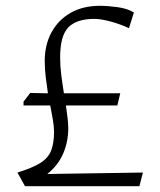

<svg xmlns="http://www.w3.org/2000/svg" viewBox="-20 -641 552 661"><path d="M66 0 40 -47Q92 -63 119 -80Q146 -97 156 -122.5Q166 -148 166 -187Q166 -206 162 -229Q158 -252 153 -278H61V-291L84 -321L133 -320H145Q141 -346 137.5 -374.5Q134 -403 134 -431Q134 -487 157.5 -530Q181 -573 223.5 -597Q266 -621 324 -621Q350 -621 384 -616.5Q418 -612 441 -598L424 -544Q394 -558 360.5 -567Q327 -576 305 -576Q244 -576 215.5 -547Q187 -518 187 -443Q187 -414 191 -382.5Q195 -351 200 -320H394L384 -278H207Q210 -256 212.5 -236Q215 -216 215 -199Q215 -154 198 -113.5Q181 -73 143 -42L472 -47L460 0Z"/></svg>

Font: Ancizar Sans Thin
Style: Regular
Weight: 100
Designer: Cesar Puertas, Viviana Monsalve, Julian Moncada, Julian Prieto, Jose Castro, Mariel Hernandez, Felipe Aragon, Sara Alarc
Version: Version 8.100